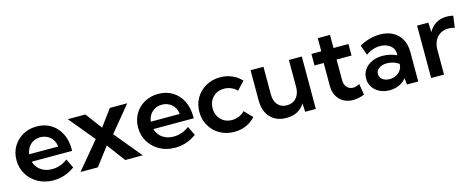

<svg xmlns="http://www.w3.org/2000/svg" viewBox="-34 -1163 4235 1727"><g transform="rotate(-15 2084.0 -300.0)"><path d="M507.8 -56.6Q416.5 9.8 308.1 9.8Q229.5 9.8 167 -24.4Q104.5 -58.6 68.1 -117.7Q31.7 -176.8 31.7 -251.5Q31.7 -322.3 64.7 -377.9Q97.7 -433.6 155 -465.8Q212.4 -498 284.7 -498Q359.9 -498 416.7 -462.6Q473.6 -427.2 505.4 -364.5Q537.1 -301.8 537.1 -218.8V-203.1H161.1Q169.9 -169.9 192.1 -144.5Q214.4 -119.1 247.6 -105Q280.8 -90.8 322.3 -90.8Q400.4 -90.8 466.8 -141.6ZM156.2 -273.4H425.8Q421.9 -310.1 403.6 -337.4Q385.3 -364.7 356.2 -380.1Q327.1 -395.5 291 -395.5Q254.4 -395.5 225.6 -379.9Q196.8 -364.3 178.7 -336.7Q160.6 -309.1 156.2 -273.4Z M722.2 0H560.5L769.5 -250.5L573.2 -488.3H736.8L851.6 -335L964.4 -488.3H1126.5L932.1 -252.4L1140.6 0H977.1L850.6 -169.4Z M1640.1 -56.6Q1548.8 9.8 1440.4 9.8Q1361.8 9.8 1299.3 -24.4Q1236.8 -58.6 1200.4 -117.7Q1164.1 -176.8 1164.1 -251.5Q1164.1 -322.3 1197 -377.9Q1230 -433.6 1287.4 -465.8Q1344.7 -498 1417 -498Q1492.2 -498 1549.1 -462.6Q1606 -427.2 1637.7 -364.5Q1669.4 -301.8 1669.4 -218.8V-203.1H1293.5Q1302.2 -169.9 1324.5 -144.5Q1346.7 -119.1 1379.9 -105Q1413.1 -90.8 1454.6 -90.8Q1532.7 -90.8 1599.1 -141.6ZM1288.6 -273.4H1558.1Q1554.2 -310.1 1535.9 -337.4Q1517.6 -364.7 1488.5 -380.1Q1459.5 -395.5 1423.3 -395.5Q1386.7 -395.5 1357.9 -379.9Q1329.1 -364.3 1311 -336.7Q1293 -309.1 1288.6 -273.4Z M2189.9 -75.2Q2154.3 -34.7 2103.5 -12.5Q2052.7 9.8 1992.7 9.8Q1918.5 9.8 1859.6 -23.4Q1800.8 -56.6 1766.8 -114Q1732.9 -171.4 1732.9 -244.1Q1732.9 -316.9 1766.8 -374.3Q1800.8 -431.6 1859.6 -464.8Q1918.5 -498 1992.7 -498Q2052.2 -498 2102.8 -476.1Q2153.3 -454.1 2189 -414.1L2118.7 -339.4Q2096.7 -363.3 2065.7 -376.5Q2034.7 -389.6 2000 -389.6Q1958 -389.6 1925.5 -371.1Q1893.1 -352.5 1874.8 -319.8Q1856.4 -287.1 1856.4 -244.6Q1856.4 -202.1 1874.8 -169.2Q1893.1 -136.2 1925.5 -117.4Q1958 -98.6 2000 -98.6Q2034.7 -98.6 2065.9 -112.1Q2097.2 -125.5 2118.7 -148.9Z M2752 0H2652.8L2648.9 -78.6Q2622.6 -35.6 2579.6 -12.9Q2536.6 9.8 2478 9.8Q2383.8 9.8 2329.3 -48.1Q2274.9 -106 2274.9 -207.5V-488.3H2395V-230.5Q2395 -169.4 2426 -134Q2457 -98.6 2510.3 -98.6Q2565.4 -98.6 2598.6 -136.2Q2631.8 -173.8 2631.8 -236.3V-488.3H2752Z M3203.6 -12.7Q3149.9 9.8 3099.6 9.8Q3048.3 9.8 3009.5 -12.2Q2970.7 -34.2 2949 -73.5Q2927.2 -112.8 2927.2 -165V-380.9H2841.8V-488.3H2933.6V-610.4H3047.4V-488.3H3186.5V-380.9H3047.4V-187Q3047.4 -145.5 3070.1 -121.6Q3092.8 -97.7 3127 -97.7Q3157.2 -97.7 3187 -116.2Z M3705.6 0H3601.1L3594.2 -60.1Q3567.4 -26.9 3527.3 -8.5Q3487.3 9.8 3438.5 9.8Q3386.7 9.8 3346.2 -10.5Q3305.7 -30.8 3282.5 -65.9Q3259.3 -101.1 3259.3 -146Q3259.3 -193.4 3284.4 -229.2Q3309.6 -265.1 3353.3 -285.6Q3397 -306.2 3453.1 -306.2Q3487.3 -306.2 3521.7 -298.3Q3556.2 -290.5 3585.4 -276.4V-292Q3585.4 -324.2 3567.9 -347.7Q3550.3 -371.1 3520.5 -384Q3490.7 -397 3453.6 -397Q3419.9 -397 3386.2 -385.5Q3352.5 -374 3323.2 -351.6L3289.1 -445.8Q3335.9 -471.7 3385 -484.9Q3434.1 -498 3481 -498Q3549.8 -498 3600.1 -470.9Q3650.4 -443.8 3678 -393.8Q3705.6 -343.8 3705.6 -275.9ZM3463.4 -86.9Q3495.1 -86.9 3522.2 -100.1Q3549.3 -113.3 3566.7 -137Q3584 -160.6 3585 -191.4V-196.8Q3562 -213.4 3533.2 -222.4Q3504.4 -231.4 3475.1 -231.4Q3430.2 -231.4 3401.4 -211.2Q3372.6 -190.9 3372.6 -158.2Q3372.6 -138.2 3384.3 -121.8Q3396 -105.5 3416.7 -96.2Q3437.5 -86.9 3463.4 -86.9Z M3945.8 0H3825.7V-488.3H3930.2L3934.6 -399.4Q3960 -446.3 4003.2 -472.2Q4046.4 -498 4102.5 -498Q4117.2 -498 4132.6 -496.1Q4147.9 -494.1 4163.1 -490.2L4148.4 -381.8Q4118.2 -390.6 4089.8 -390.6Q4046.9 -390.6 4014.4 -370.6Q3981.9 -350.6 3963.9 -315.2Q3945.8 -279.8 3945.8 -232.9Z"/></g></svg>

Font: Kumbh Sans SemiBold
Style: Regular
Weight: 600
Version: Version 1.005